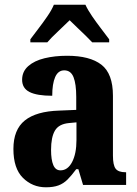

<svg xmlns="http://www.w3.org/2000/svg" viewBox="-20 -786 581 816"><path d="M175 10Q118 10 77.5 -30Q37 -70 37 -153Q37 -235 85.5 -274Q134 -313 232 -316L304 -319V-374Q304 -429 292.5 -458Q281 -487 253 -487Q227 -487 214.5 -458.5Q202 -430 202 -379Q137 -379 105.5 -395Q74 -411 74 -447Q74 -482 100 -505Q126 -528 169.5 -538.5Q213 -549 265 -549Q362 -549 411 -511Q460 -473 460 -379V-125Q460 -84 471.5 -69Q483 -54 513 -54H516V0H333L313 -67H304Q284 -40 267 -23Q250 -6 228.5 2Q207 10 175 10ZM237 -62Q268 -62 286.5 -97.5Q305 -133 305 -191V-266L273 -263Q230 -259 213.5 -231Q197 -203 197 -149Q197 -107 206.5 -84.5Q216 -62 237 -62ZM109 -619Q123 -638 143 -664Q163 -690 181.5 -717Q200 -744 209 -766H343Q353 -744 371.5 -717Q390 -690 410 -664Q430 -638 444 -619V-606H372Q362 -617 344.5 -634Q327 -651 308 -669Q289 -687 276 -700Q255 -679 226 -652Q197 -625 181 -606H109Z"/></svg>

Font: Noto Serif Bengali Condensed ExtraBold
Style: Regular
Weight: 800
Width: 3
Designer: Juan Bruce, Universal Thirst, Indian Type Foundry and the Monotype Design Team.
Foundry: Monotype Imaging Inc.
Version: Version 2.003; ttfautohint (v1.8.4.7-5d5b)